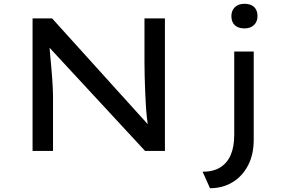

<svg xmlns="http://www.w3.org/2000/svg" viewBox="-20 -797 1522 1014"><path d="M152 0V-700H255L773 -127L763 -118Q759 -146 755.5 -179Q752 -212 750 -247Q748 -282 746.5 -319.5Q745 -357 744 -395Q743 -433 743 -470V-700H851V0H746L235 -552L240 -566Q243 -533 245.5 -501.5Q248 -470 251 -441Q254 -412 255.5 -385.5Q257 -359 258.5 -335.5Q260 -312 260 -291V0ZM1089 197 1050 110Q1107 110 1144 86.5Q1181 63 1199 20Q1217 -23 1217 -84V-525H1320V-59Q1320 19 1290 76.5Q1260 134 1208 165.5Q1156 197 1089 197ZM1271 -647Q1238 -647 1220 -664Q1202 -681 1202 -712Q1202 -741 1220.5 -759Q1239 -777 1271 -777Q1304 -777 1322 -760Q1340 -743 1340 -712Q1340 -683 1321.5 -665Q1303 -647 1271 -647Z"/></svg>

Font: Lexend Mega
Style: Regular
Weight: 400
Designer: Bonnie Shaver-Troup, Thomas Jockin
Foundry: Lexend
Version: Version 1.007